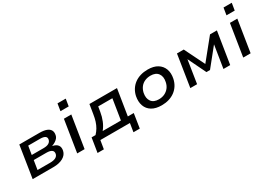

<svg xmlns="http://www.w3.org/2000/svg" viewBox="1 -1597 3618 2606"><g transform="rotate(-30 1810.5 -294.5)"><path d="M63 0 141 -498H455Q524 -498 566 -482Q608 -466 624.5 -435Q641 -404 631 -359Q627 -337 611.5 -318Q596 -299 572.5 -284Q549 -269 520 -259V-256Q577 -244 600.5 -211.5Q624 -179 613 -127Q600 -67 540 -33.5Q480 0 387 0ZM182 -74H380Q433 -74 465 -90Q497 -106 505 -139Q513 -179 486 -198Q459 -217 403 -217H205ZM216 -290H401Q454 -290 483 -307Q512 -324 519 -356Q526 -391 501 -407.5Q476 -424 424 -424H238Z M851 -610 869 -722H998L980 -610ZM761 0 840 -498H956L877 0Z M1003 133 1039 -91H1101Q1133 -125 1155.5 -163Q1178 -201 1193 -248Q1208 -295 1217 -355L1240 -498H1672L1607 -91H1700L1665 133H1566L1587 0H1124L1102 133ZM1212 -90H1498L1549 -410H1327L1314 -332Q1303 -263 1277.5 -200.5Q1252 -138 1212 -90Z M2083 9Q1990 9 1930.5 -27Q1871 -63 1848 -127.5Q1825 -192 1841 -275Q1853 -330 1881 -373.5Q1909 -417 1950 -447Q1991 -477 2043.5 -492.5Q2096 -508 2157 -508Q2250 -508 2309 -471.5Q2368 -435 2391.5 -371.5Q2415 -308 2398 -225Q2386 -169 2358 -125.5Q2330 -82 2289 -52Q2248 -22 2196 -6.5Q2144 9 2083 9ZM2090 -81Q2141 -81 2181 -100Q2221 -119 2248.5 -153.5Q2276 -188 2286 -238Q2303 -318 2266.5 -367.5Q2230 -417 2149 -417Q2100 -417 2059 -399Q2018 -381 1991 -346Q1964 -311 1953 -262Q1937 -181 1973 -131Q2009 -81 2090 -81Z M2534 0 2612 -498H2718L2874 -182L3130 -498H3238L3159 0H3053L3110 -357H3112L2888 -79H2832L2697 -358H2696L2640 0Z M3453 -610 3471 -722H3600L3582 -610ZM3363 0 3442 -498H3558L3479 0Z"/></g></svg>

Font: Nunito Sans 7pt SemiExpanded SemiBold
Style: Italic
Weight: 600
Width: 6
Italic angle: -9°
Designer: Vernon Adams
Foundry: Vernon Adams
Version: Version 3.101;gftools[0.9.27]